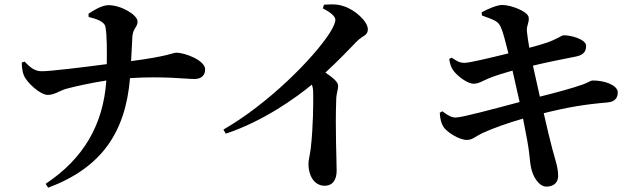

<svg xmlns="http://www.w3.org/2000/svg" viewBox="-20 -813 2970 892"><path d="M81 -522C82 -496 85 -478 90 -465C103 -430 167 -372 202 -372C233 -372 256 -391 286 -400C326 -411 403 -428 474 -439C460 -233 367 -75 192 41L204 59C452 -34 563 -198 584 -450C740 -460 842 -446 883 -446C909 -446 933 -457 933 -491C933 -532 841 -568 800 -568C780 -568 770 -553 589 -529L595 -644C599 -684 619 -686 619 -713C619 -744 543 -789 484 -789C453 -789 413 -764 391 -749L392 -734C425 -726 466 -714 470 -687C477 -650 477 -578 476 -515C362 -500 214 -482 174 -482C140 -482 119 -501 94 -527Z M1480 -774C1510 -759 1538 -739 1538 -721C1538 -708 1529 -687 1512 -660C1438 -545 1230 -333 1018 -211L1029 -192C1205 -250 1359 -362 1429 -420C1433 -409 1435 -396 1435 -381C1436 -337 1435 -224 1424 -126C1420 -93 1413 -70 1413 -51C1413 -1 1437 50 1489 50C1525 50 1544 23 1544 -20C1544 -71 1537 -215 1542 -349C1542 -378 1551 -396 1551 -414C1551 -433 1526 -452 1492 -476C1552 -531 1602 -584 1637 -620C1664 -648 1689 -647 1689 -677C1689 -713 1629 -769 1574 -785C1544 -795 1512 -793 1485 -791Z M2023 -289C2025 -260 2030 -239 2040 -224C2053 -202 2112 -162 2150 -163C2175 -163 2190 -180 2222 -195C2267 -216 2343 -243 2410 -262L2429 -163C2440 -108 2442 -54 2447 -35C2455 7 2484 55 2520 54C2557 53 2573 31 2573 5C2573 -34 2562 -62 2546 -121C2537 -156 2523 -211 2506 -287C2618 -315 2696 -328 2802 -337C2842 -340 2850 -364 2850 -384C2850 -416 2791 -440 2732 -439C2723 -438 2713 -430 2689 -421C2645 -405 2565 -383 2488 -364L2456 -508C2514 -522 2596 -539 2654 -550C2693 -557 2703 -576 2703 -600C2703 -630 2633 -650 2598 -649C2590 -649 2565 -630 2521 -615C2498 -607 2473 -600 2439 -591C2434 -621 2430 -645 2428 -667C2425 -695 2440 -708 2436 -733C2432 -760 2354 -790 2313 -790C2291 -790 2249 -773 2218 -756L2219 -741C2280 -719 2295 -714 2307 -686C2317 -665 2328 -620 2342 -565C2260 -545 2162 -521 2138 -521C2113 -521 2101 -531 2078 -545L2067 -539C2071 -517 2073 -506 2083 -490C2103 -459 2153 -424 2180 -424C2205 -424 2223 -438 2253 -450C2283 -462 2322 -474 2361 -485L2394 -339C2282 -309 2126 -267 2098 -267C2079 -267 2064 -274 2035 -296Z"/></svg>

Font: Noto Serif CJK TC
Style: Bold
Weight: 700
Designer: Ryoko NISHIZUKA 西塚涼子 (kana & ideographs); Frank Grießhammer (Latin, Greek & Cyrillic); Wenlong ZHANG 张文龙 (bopomofo); San
Foundry: Adobe
Version: Version 2.001;hotconv 1.1.0;makeotfexe 2.6.0